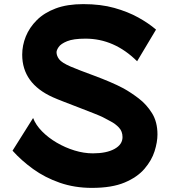

<svg xmlns="http://www.w3.org/2000/svg" viewBox="-20 -834 829 934"><path d="M427 80Q343 80 271 55Q199 30 141.5 -11.5Q84 -53 41 -101L141 -260Q154 -226 184.5 -195Q215 -164 256 -140Q297 -116 342.5 -102Q388 -88 432 -88Q498 -88 537 -109.5Q576 -131 576 -167Q576 -195 558.5 -213.5Q541 -232 518.5 -243.5Q496 -255 480 -264Q468 -270 436.5 -282.5Q405 -295 366 -310Q327 -325 292 -338.5Q257 -352 237 -361Q88 -428 88 -568Q88 -613 105.5 -656.5Q123 -700 159 -736Q195 -772 251 -793Q307 -814 385 -814Q470 -814 536 -795.5Q602 -777 652.5 -749Q703 -721 739 -690L647 -536Q536 -646 396 -646Q337 -646 306.5 -633.5Q276 -621 265.5 -605.5Q255 -590 255 -580Q255 -563 267.5 -546Q280 -529 324 -510Q342 -502 372.5 -490.5Q403 -479 440.5 -465Q478 -451 514.5 -435.5Q551 -420 581 -404Q617 -384 655 -355Q693 -326 719.5 -283.5Q746 -241 746 -180Q746 -143 732 -98.5Q718 -54 683 -13Q648 28 586 54Q524 80 427 80Z"/></svg>

Font: Mochiy Pop P One
Style: Regular
Weight: 400
Designer: FONTDASU
Foundry: FONTDASU / Google Inc. / Adobe
Version: Version 2.000